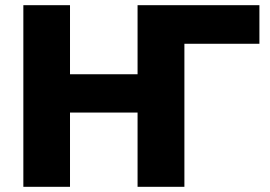

<svg xmlns="http://www.w3.org/2000/svg" viewBox="-20 -720 1040 740"><path d="M249.8 0V-286.2H510.2V0H690.7V-551.3H979.8V-700H510.2V-433.8H249.8V-700H70V0Z"/></svg>

Font: Golos Text VF
Style: Regular
Weight: 400
Designer: A.Korolkova, Vitaly Kuzmin
Foundry: ParaType Ltd
Version: Version 2.005